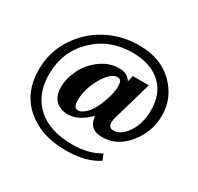

<svg xmlns="http://www.w3.org/2000/svg" viewBox="-168 -853 1256 1215"><g transform="rotate(30 460.0 -245.5)"><path d="M447 159Q266 159 155.5 62.5Q45 -34 45 -201Q45 -330 113.5 -434.5Q182 -539 289.5 -594.5Q397 -650 519 -650Q678 -650 772 -557.5Q866 -465 866 -336Q866 -217 789.5 -123Q713 -29 606 -29Q556 -29 530 -52Q507 -72 500 -120H496Q421 -45 344 -45Q324 -45 305.5 -50Q287 -55 267 -68Q247 -81 234.5 -108Q222 -135 222 -173Q222 -239 255 -305Q288 -371 350 -416Q412 -461 484 -461Q542 -461 568 -420H572L581 -461H698L617 -181Q610 -156 610 -141Q610 -101 646 -101Q700 -101 744.5 -167Q789 -233 789 -331Q789 -454 713 -521.5Q637 -589 508 -589Q340 -589 228 -480Q116 -371 116 -206Q116 -61 207 22.5Q298 106 468 106Q580 106 665 56L683 99Q593 159 447 159ZM388 -99Q413 -99 442.5 -127Q472 -155 497 -212Q533 -297 533 -361Q533 -407 503 -407Q452 -407 403.5 -321Q355 -235 355 -154Q355 -99 388 -99Z"/></g></svg>

Font: Libre Caslon Text
Style: Bold
Weight: 700
Designer: Pablo Impallari, Rodrigo Fuenzalida
Foundry: Pablo Impallari, Rodrigo Fuenzalida
Version: Version 1.002